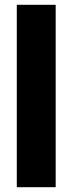

<svg xmlns="http://www.w3.org/2000/svg" viewBox="-20 -780 303 800"><path d="M212 0V-760H50V0Z"/></svg>

Font: Noto Sans Georgian ExtraCondensed Black
Style: Regular
Weight: 900
Width: 2
Designer: Monotype Design Team, Akaki Razmadze
Foundry: Google LLC
Version: Version 2.005